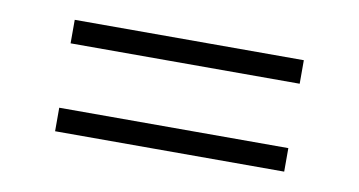

<svg xmlns="http://www.w3.org/2000/svg" viewBox="-37 -509 660 353"><g transform="rotate(10 293.0 -333.0)"><path d="M506.8 -393.1H79.1V-437H506.8ZM506.8 -229H79.1V-272.9H506.8Z"/></g></svg>

Font: Sora ExtraLight
Style: Regular
Weight: 200
Designer: Jonathan Barnbrook, Julián Moncada
Foundry: Barnbrook Fonts
Version: Version 2.000